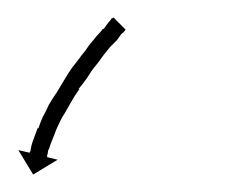

<svg xmlns="http://www.w3.org/2000/svg" viewBox="-20 -294 276 220"><path d="M123 -259Q122 -257 119 -255Q119 -255 119 -255Q119 -255 119 -255Q119 -255 119 -255Q119 -255 119 -255Q117 -252 114 -248Q114 -248 114 -248Q114 -248 114 -248Q114 -248 114 -248Q114 -248 114 -248Q110 -244 106 -240Q106 -240 106 -240Q106 -240 106 -240Q106 -240 106 -240Q106 -240 106 -240Q102 -235 98 -230Q98 -230 98 -230Q98 -230 98 -230Q98 -230 98 -230Q98 -230 98 -230Q94 -224 89 -218Q89 -218 89 -218Q89 -218 89 -218Q89 -218 89 -218Q89 -218 89 -218Q84 -212 80 -205Q80 -205 80 -205Q80 -205 80 -205Q80 -205 80 -205Q80 -205 80 -205Q75 -198 70 -192Q70 -192 70 -192Q70 -192 70 -192Q70 -192 70.5 -192Q71 -192 71 -192Q66 -185 62 -178Q62 -178 62 -178Q62 -178 62 -178Q62 -178 62 -178Q62 -178 62 -178Q58 -171 54 -164Q54 -164 54 -164Q54 -164 54 -164Q54 -164 54 -164Q54 -164 54 -164Q50 -158 47 -151Q47 -151 47 -151Q47 -151 47 -151Q47 -151 47 -151Q47 -151 47 -151Q44 -145 42 -139Q42 -139 42 -139Q42 -139 42 -139Q42 -139 42 -139Q42 -139 42 -139Q40 -134 38 -129Q38 -129 38 -129Q38 -129 38 -129Q38 -129 38 -129Q38 -129 38 -129Q37 -125 35 -121Q35 -121 35 -121Q35 -121 35 -121Q35 -121 35 -121Q35 -121 35 -121Q35 -118 34 -116Q34 -116 34 -116Q34 -116 34 -116Q34 -116 34 -116Q34 -116 34 -116Q34 -115 34 -114L46 -111L18 -94L1 -122L14 -119Q14 -120 15 -121Q15 -121 15 -121Q15 -121 15 -121Q15 -121 15 -121Q15 -121 15 -121Q15 -123 16 -127Q16 -127 16 -127Q16 -127 16 -127Q16 -127 16 -127Q16 -127 16 -127Q17 -131 19 -136Q19 -136 19 -136Q19 -136 19 -136Q19 -136 19 -136Q19 -136 19 -136Q21 -141 23 -147Q23 -147 23 -147Q23 -147 23 -147Q23 -147 23.5 -147Q24 -147 24 -147Q26 -153 29 -160Q29 -160 29 -160Q29 -160 29 -160Q29 -160 29 -160Q29 -160 29 -160Q33 -167 36 -174Q36 -174 36 -174Q36 -174 36 -174Q36 -174 36 -174Q36 -174 36 -174Q40 -181 45 -188Q45 -188 45 -188Q45 -188 45 -188Q45 -188 45 -188Q45 -188 45 -188Q49 -195 54 -203Q54 -203 54 -203Q54 -203 54 -203Q54 -203 54 -203Q54 -203 54 -203Q58 -210 63 -217Q63 -217 63 -217Q63 -217 63 -217Q63 -217 63 -217Q63 -217 63 -217Q68 -223 73 -230Q73 -230 73 -230Q73 -230 73 -230Q73 -230 73 -230Q73 -230 73 -230Q78 -236 82 -242Q82 -242 82 -242Q82 -242 82 -242Q82 -242 82 -242Q82 -242 82 -242Q87 -248 91 -253Q91 -253 91 -253Q91 -253 91 -253Q91 -253 91 -253Q91 -253 91 -253Q95 -257 98 -261Q98 -261 98.5 -261Q99 -261 99 -261Q99 -261 99 -261Q99 -261 99 -261Q102 -265 104 -268Q104 -268 104 -268Q104 -268 104 -268Q104 -268 104 -268Q104 -268 104 -268Q107 -271 108 -273Q109 -273 110 -274L124 -260Q124 -260 123 -259Z"/></svg>

Font: FRB American Cursive Just Arrows Thin
Style: Italic
Weight: 100
Italic angle: -25°
Version: Version 2.0;Modular Font Editor K font №1